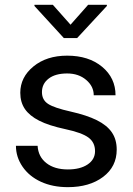

<svg xmlns="http://www.w3.org/2000/svg" viewBox="-20 -770 556 800"><path d="M376 -140.1Q376 -176.8 348.4 -197Q320.8 -217.3 252.2 -231.9Q183.6 -246.6 143.3 -267.1Q103 -287.6 83.7 -315.9Q64.5 -344.2 64.5 -383.3Q64.5 -448.2 119.4 -493.2Q174.3 -538.1 259.8 -538.1Q349.6 -538.1 405.5 -491.7Q461.4 -445.3 461.4 -373H370.6Q370.6 -410.2 339.1 -437Q307.6 -463.9 259.8 -463.9Q210.4 -463.9 182.6 -442.4Q154.8 -420.9 154.8 -386.2Q154.8 -353.5 180.7 -336.9Q206.5 -320.3 274.2 -305.2Q341.8 -290 383.8 -269Q425.8 -248 446 -218.5Q466.3 -189 466.3 -146.5Q466.3 -75.7 409.7 -33Q353 9.8 262.7 9.8Q199.2 9.8 150.4 -12.7Q101.6 -35.2 74 -75.4Q46.4 -115.7 46.4 -162.6H136.7Q139.2 -117.2 173.1 -90.6Q207 -64 262.7 -64Q314 -64 345 -84.7Q376 -105.5 376 -140.1ZM273.9 -667 347.2 -750H425.3V-745.1L301.3 -611.3H246.1L123.5 -745.1V-750H200.2Z"/></svg>

Font: RobotoInd
Style: Regular
Weight: 400
Designer: Google
Version: Version 2.001101; 2014